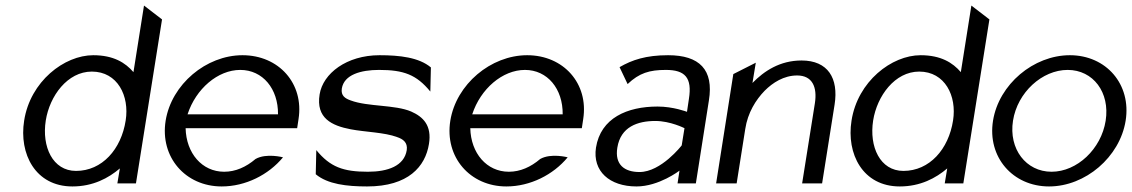

<svg xmlns="http://www.w3.org/2000/svg" viewBox="-20 -661 4080 692"><path d="M67 -226C48 -107 107 11 241 11C315 11 371 -19 412 -54L403 0H470L564 -591L499 -641L461 -401C432 -435 389 -462 316 -462C212 -462 89 -368 67 -226ZM145 -227C159 -315 223 -403 311 -403C404 -403 447 -315 433 -227C417 -123 348 -45 254 -45C170 -45 130 -132 145 -227Z M577 -226C556 -95 648 11 779 11C865 11 948 -31 1000 -94C1000 -94 940 -110 901 -88C867 -59 829 -42 788 -42C708 -42 651 -109 649 -199H1051L1056 -232C1076 -360 985 -462 854 -462C723 -462 598 -357 577 -226ZM656 -249C686 -341 765 -409 846 -409C927 -409 983 -341 982 -249Z M1132 -321C1118 -235 1176 -208 1244 -195C1296 -185 1366 -184 1411 -167C1432 -160 1450 -148 1446 -120C1437 -63 1378 -42 1306 -42C1217 -42 1170 -59 1120 -120L1118 -33C1161 3 1230 11 1303 11C1452 11 1513 -61 1526 -142C1537 -209 1505 -240 1462 -259C1404 -284 1305 -276 1244 -299C1224 -306 1208 -316 1212 -342C1220 -392 1281 -409 1346 -409C1435 -409 1481 -392 1531 -331L1533 -418C1490 -454 1421 -462 1348 -462C1229 -462 1144 -396 1132 -321Z M1603 -226C1582 -95 1674 11 1805 11C1891 11 1974 -31 2026 -94C2026 -94 1966 -110 1927 -88C1893 -59 1855 -42 1814 -42C1734 -42 1677 -109 1675 -199H2077L2082 -232C2102 -360 2011 -462 1880 -462C1749 -462 1624 -357 1603 -226ZM1682 -249C1712 -341 1791 -409 1872 -409C1953 -409 2009 -341 2008 -249Z M2128 -129C2115 -44 2177 11 2274 11C2355 11 2429 -46 2429 -46L2422 0H2488L2535 -299C2553 -410 2501 -462 2388 -462C2308 -462 2258 -445 2213 -419L2242 -358C2284 -398 2321 -409 2380 -409C2449 -409 2475 -381 2463 -305L2456 -258C2456 -258 2407 -277 2350 -277C2241 -277 2145 -236 2128 -129ZM2205 -129C2217 -204 2278 -225 2342 -225C2396 -225 2447 -199 2447 -199L2437 -137C2437 -137 2363 -41 2285 -41C2230 -41 2195 -68 2205 -129Z M2561 0H2635L2666 -196C2675 -255 2704 -301 2736 -334C2765 -363 2805 -389 2853 -389C2908 -389 2926 -347 2917 -289L2871 0H2943L2988 -284C3003 -379 2964 -443 2869 -443C2791 -443 2734 -405 2692 -362L2704 -435L2623 -394Z M3049 -226C3030 -107 3089 11 3223 11C3297 11 3353 -19 3394 -54L3385 0H3452L3546 -591L3481 -641L3443 -401C3414 -435 3371 -462 3298 -462C3194 -462 3071 -368 3049 -226ZM3127 -227C3141 -315 3205 -403 3293 -403C3386 -403 3429 -315 3415 -227C3399 -123 3330 -45 3236 -45C3152 -45 3112 -132 3127 -227Z M3559 -226C3538 -95 3630 11 3761 11C3892 11 4016 -95 4037 -226C4058 -357 3967 -462 3836 -462C3705 -462 3580 -357 3559 -226ZM3631 -226C3647 -328 3736 -409 3828 -409C3920 -409 3981 -328 3965 -226C3949 -124 3862 -42 3770 -42C3678 -42 3615 -124 3631 -226Z"/></svg>

Font: Charger Sport
Style: DfObl
Weight: 400
Designer: Jasper
Foundry: Cannot Into Space Fonts
Version: Version 1.1